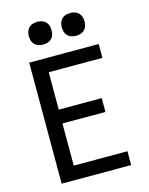

<svg xmlns="http://www.w3.org/2000/svg" viewBox="-138 -1040 875 1126"><g transform="rotate(-15 300.0 -477.0)"><path d="M93 0V-735H515V-651H189V-424H450V-340H189V-84H515V0ZM400 -816Q386 -816 372.5 -820Q359 -824 349 -834Q339 -844 335 -857.5Q331 -871 331 -885Q331 -899 335 -912.5Q339 -926 349 -936Q359 -946 372.5 -950Q386 -954 400 -954Q414 -954 427.5 -950Q441 -946 451 -936Q461 -926 465 -912.5Q469 -899 469 -885Q469 -871 465 -857.5Q461 -844 451 -834Q441 -824 427.5 -820Q414 -816 400 -816ZM200 -816Q186 -816 172.5 -820Q159 -824 149 -834Q139 -844 135 -857.5Q131 -871 131 -885Q131 -899 135 -912.5Q139 -926 149 -936Q159 -946 172.5 -950Q186 -954 200 -954Q214 -954 227.5 -950Q241 -946 251 -936Q261 -926 265 -912.5Q269 -899 269 -885Q269 -871 265 -857.5Q261 -844 251 -834Q241 -824 227.5 -820Q214 -816 200 -816Z"/></g></svg>

Font: Iosevka Custom Medium Extended
Style: Regular
Weight: 500
Width: 7
Monospace: yes
Designer: Belleve Invis
Foundry: Belleve Invis
Version: Version 11.2.4; ttfautohint (v1.8.4)